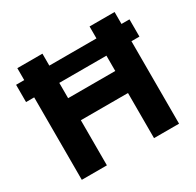

<svg xmlns="http://www.w3.org/2000/svg" viewBox="-156 -908 1112 1087"><g transform="rotate(-30 400.0 -365.0)"><path d="M246.1 0H82V-539.1H28.8V-651.9H82V-730H246.1V-651.9H554.2V-730H717.8V-651.9H770V-539.1H717.8V0H554.2V-294.9H246.1ZM246.1 -439H554.2V-539.1H246.1Z"/></g></svg>

Font: Sora
Style: Bold
Weight: 700
Designer: Jonathan Barnbrook, Julián Moncada
Foundry: Barnbrook Fonts
Version: Version 2.000